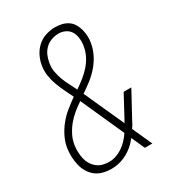

<svg xmlns="http://www.w3.org/2000/svg" viewBox="-182 -845 863 955"><g transform="rotate(-30 250.0 -367.5)"><path d="M177 8Q152 8 128.5 2Q105 -4 87 -18Q69 -32 57 -52Q45 -72 39.5 -95.5Q34 -119 33 -143.5Q32 -168 36 -193Q41 -224 55.5 -253.5Q70 -283 91 -309Q112 -335 138.5 -356.5Q165 -378 192 -397Q180 -421 168 -446Q156 -471 146 -497.5Q136 -524 131.5 -552.5Q127 -581 132 -611Q136 -637 148.5 -662.5Q161 -688 182 -707Q203 -726 230 -734.5Q257 -743 283 -743Q303 -743 322 -738.5Q341 -734 356.5 -723.5Q372 -713 381.5 -697Q391 -681 396 -662.5Q401 -644 402 -624Q403 -604 399 -584Q394 -554 379.5 -524.5Q365 -495 343 -469.5Q321 -444 294.5 -423.5Q268 -403 241 -385Q246 -376 250 -366.5Q254 -357 258 -348L345 -156Q345 -158 346.5 -160Q348 -162 349 -164L419 -294H463L383 -147Q379 -138 374 -129.5Q369 -121 363 -113L414 0H371Q363 -19 354 -38Q345 -57 337 -76Q332 -70 327 -64.5Q322 -59 317 -53Q303 -39 286.5 -27.5Q270 -16 252 -8Q234 0 214.5 4Q195 8 177 8ZM225 -419Q249 -435 271 -452.5Q293 -470 312 -491.5Q331 -513 343.5 -538Q356 -563 360 -589Q364 -610 362 -631.5Q360 -653 350.5 -670.5Q341 -688 322.5 -697.5Q304 -707 283 -707Q263 -707 242.5 -700Q222 -693 206.5 -678Q191 -663 182.5 -643.5Q174 -624 171 -604Q166 -578 170.5 -553.5Q175 -529 183.5 -506Q192 -483 203.5 -461.5Q215 -440 225 -419ZM184 -28Q204 -28 224 -35Q244 -42 261.5 -54Q279 -66 293.5 -81.5Q308 -97 320 -115L222 -333Q219 -341 215.5 -348Q212 -355 209 -362Q185 -346 163 -328Q141 -310 123 -288Q105 -266 92 -240.5Q79 -215 75 -188Q72 -169 72.5 -149.5Q73 -130 77 -111.5Q81 -93 90.5 -77Q100 -61 114 -49.5Q128 -38 146 -33Q164 -28 184 -28Z"/></g></svg>

Font: Iosevka Term Curly XLt Obl
Style: Regular
Weight: 200
Italic angle: -9°
Designer: Belleve Invis
Foundry: Belleve Invis
Version: Version 32.3.0